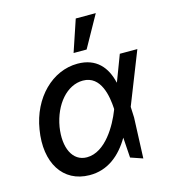

<svg xmlns="http://www.w3.org/2000/svg" viewBox="-116 -871 874 977"><g transform="rotate(-15 321.5 -383.0)"><path d="M235.4 11.4C331 12.4 400.6 -44.7 449.9 -128.6L457 -22L521 0L529.5 -213.8L527 -270.2L635.7 -545.5H543.3L492.5 -411.6L490.4 -407.3C471.2 -492.2 420.5 -552.6 321.7 -552.6C189.3 -552.6 74.6 -440 49 -279.1C20.6 -109.7 95.9 10.3 235.4 11.4ZM150.9 -265.6C170.5 -380 242.2 -462.4 326 -462.4C421.9 -462.4 438.9 -348.4 442.5 -284.1V-280.9L440.3 -274.9C413 -204.5 344.5 -79.9 246.1 -79.9C170.5 -79.9 133.9 -159.1 150.9 -265.6ZM317.1 -610.1H385.7L478.7 -777H373.2Z"/></g></svg>

Font: Margiela Sans Medium
Style: Italic
Weight: 500
Italic angle: -9.39999°
Designer: Stefan Endress, Andreas Faust
Version: Version 1.100;FEAKit 1.0